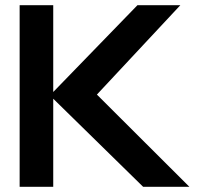

<svg xmlns="http://www.w3.org/2000/svg" viewBox="-20 -723 777 743"><path d="M713 0 355 -357 678 -703H512L186 -367V-703H56V0H186V-341L534 0Z"/></svg>

Font: Bluebird
Style: Ext
Weight: 400
Designer: Jasper
Foundry: Cannot Into Space Fonts
Version: Version 0.98